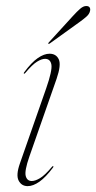

<svg xmlns="http://www.w3.org/2000/svg" viewBox="-20 -611 320 638"><path d="M85.5 -9.5Q97 -9.5 113 -19Q129 -28.5 152.5 -56.5Q155 -60 157 -58.5Q158.5 -57 156 -54Q132 -22 111 -7.2Q90 7.5 72 7.5Q51.5 7.5 42 -10.8Q32.5 -29 46 -67.5L133.5 -317.5Q154 -376.5 150.8 -396Q147.5 -415.5 129.5 -415.5Q118.5 -415.5 103 -406Q87.5 -396.5 64 -368.5Q61 -365 59.5 -366.5Q58 -368 60.5 -371Q84.5 -403.5 105.5 -418Q126.5 -432.5 144.5 -432.5Q166.5 -432.5 175.2 -414Q184 -395.5 168 -349L77.5 -90.5Q61 -43 65.5 -26.2Q70 -9.5 85.5 -9.5ZM221.5 -557Q236 -573 246.5 -582Q257 -591 266.5 -591Q275 -591 278 -586Q281 -581 279 -574Q277 -564.5 267.5 -556Q258 -547.5 244 -537.5L146 -467Q142.5 -464 140.5 -466Q139.5 -467.5 143 -471Z"/></svg>

Font: Fraunces 144pt Thin
Style: Italic
Weight: 100
Italic angle: -16°
Version: Version 1.000;[b76b70a41]